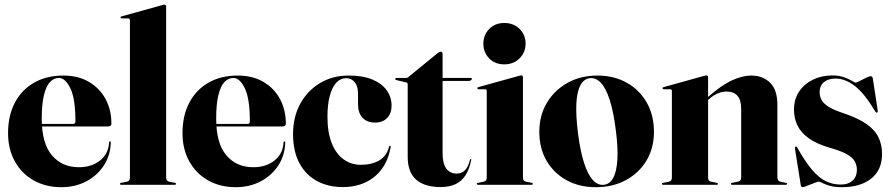

<svg xmlns="http://www.w3.org/2000/svg" viewBox="-20 -768 3707 798"><path d="M443 -254Q443 -249 439.8 -245.8Q436.5 -242.5 429.5 -242.5H118.5V-253H284.5Q293.5 -253 293.5 -263.5Q293.5 -358 272.5 -401Q251.5 -444 225 -444Q204 -444 188 -427.2Q172 -410.5 162.8 -373.2Q153.5 -336 153.5 -275Q153.5 -172 195.8 -122.5Q238 -73 307.5 -73Q361 -73 396 -101Q431 -129 433.5 -176.5Q434 -179 435 -179.8Q436 -180.5 436.5 -180.5Q438 -180.5 439.2 -179.5Q440.5 -178.5 440.5 -175.5Q439 -122.5 411.8 -80.5Q384.5 -38.5 338.5 -14.2Q292.5 10 235 10Q170 10 120 -18.2Q70 -46.5 41.8 -97.2Q13.5 -148 13.5 -214.5Q13.5 -287.5 41.8 -341.2Q70 -395 121.8 -424.5Q173.5 -454 243 -454Q304.5 -454 349.2 -428Q394 -402 418.5 -356.8Q443 -311.5 443 -254Z M670.5 -742V-30.5Q670.5 -23 673.2 -18.8Q676 -14.5 682.5 -13L705.5 -8.5Q709 -8 710.2 -6.8Q711.5 -5.5 711.5 -4Q711.5 -2 710.2 -1Q709 0 706.5 0H483Q481.5 0 480 -1Q478.5 -2 478.5 -4Q478.5 -5.5 480 -6.8Q481.5 -8 485 -8.5L508 -13Q514.5 -14.5 517.2 -18.8Q520 -23 520 -30.5V-684Q520 -687.5 518 -689.5Q516 -691.5 512 -691.5H486Q483 -691.5 482 -692.8Q481 -694 481 -695.5Q481 -697.5 482.2 -698.5Q483.5 -699.5 485.5 -700L651.5 -746Q657 -747.5 659 -748Q661 -748.5 663.5 -748.5Q667 -748.5 668.8 -746.5Q670.5 -744.5 670.5 -742Z M1168 -254Q1168 -249 1164.8 -245.8Q1161.5 -242.5 1154.5 -242.5H843.5V-253H1009.5Q1018.5 -253 1018.5 -263.5Q1018.5 -358 997.5 -401Q976.5 -444 950 -444Q929 -444 913 -427.2Q897 -410.5 887.8 -373.2Q878.5 -336 878.5 -275Q878.5 -172 920.8 -122.5Q963 -73 1032.5 -73Q1086 -73 1121 -101Q1156 -129 1158.5 -176.5Q1159 -179 1160 -179.8Q1161 -180.5 1161.5 -180.5Q1163 -180.5 1164.2 -179.5Q1165.5 -178.5 1165.5 -175.5Q1164 -122.5 1136.8 -80.5Q1109.5 -38.5 1063.5 -14.2Q1017.5 10 960 10Q895 10 845 -18.2Q795 -46.5 766.8 -97.2Q738.5 -148 738.5 -214.5Q738.5 -287.5 766.8 -341.2Q795 -395 846.8 -424.5Q898.5 -454 968 -454Q1029.5 -454 1074.2 -428Q1119 -402 1143.5 -356.8Q1168 -311.5 1168 -254Z M1607.5 -329Q1607.5 -297 1589.2 -277.8Q1571 -258.5 1538.5 -258.5Q1505.5 -258.5 1486.8 -278.5Q1468 -298.5 1468 -336V-379Q1468 -409.5 1454.5 -426.2Q1441 -443 1418.5 -443Q1395 -443 1377.5 -424Q1360 -405 1350.5 -369Q1341 -333 1341 -282.5Q1341 -217.5 1358.8 -173Q1376.5 -128.5 1408 -105.8Q1439.5 -83 1479.5 -83Q1524.5 -83 1555.8 -101Q1587 -119 1597 -158Q1597.5 -160.5 1598.8 -161.5Q1600 -162.5 1601.5 -162Q1603 -161.5 1603.5 -160Q1604 -158.5 1603.5 -156.5Q1594.5 -104 1567.8 -67Q1541 -30 1499.5 -10.2Q1458 9.5 1404 9.5Q1345 9.5 1298.2 -15.2Q1251.5 -40 1224.8 -89.2Q1198 -138.5 1198 -211Q1198 -281 1227.5 -335.8Q1257 -390.5 1309.2 -422.2Q1361.5 -454 1429.5 -454Q1488 -454 1527.5 -437.5Q1567 -421 1587.2 -392.8Q1607.5 -364.5 1607.5 -329Z M1668 -425.5 1628 -435Q1625 -436 1623.8 -437.2Q1622.5 -438.5 1622.5 -440Q1622.5 -441.5 1623.8 -442.8Q1625 -444 1626.5 -444H1668Q1670.5 -444 1672.8 -444.8Q1675 -445.5 1677.5 -448L1798 -546.5Q1801.5 -549.5 1805.2 -551.2Q1809 -553 1812 -553Q1815.5 -553 1817.5 -550.8Q1819.5 -548.5 1819.5 -543.5V-130.5Q1819.5 -88 1835.2 -67.2Q1851 -46.5 1877.5 -46.5Q1887 -46.5 1895.5 -49.5Q1904 -52.5 1911.2 -59.2Q1918.5 -66 1924 -77Q1929.5 -88 1933.5 -104Q1934.5 -107.5 1937 -107.2Q1939.5 -107 1938.5 -103.5Q1931 -65.5 1915.5 -40.5Q1900 -15.5 1874.2 -3Q1848.5 9.5 1811 9.5Q1745 9.5 1709.8 -21.2Q1674.5 -52 1674.5 -116V-416.5Q1674.5 -421 1673.2 -423Q1672 -425 1668 -425.5ZM1775 -431.5 1779.5 -444H1935.5Q1938.5 -444 1939.8 -443Q1941 -442 1941 -440Q1941 -436.5 1937.2 -434Q1933.5 -431.5 1926.5 -431.5Z M2153.5 -447.5V-30.5Q2153.5 -23 2156.2 -18.8Q2159 -14.5 2165.5 -13L2188.5 -8.5Q2192 -8 2193.2 -6.8Q2194.5 -5.5 2194.5 -4Q2194.5 -2 2193.2 -1Q2192 0 2189.5 0H1966.5Q1964.5 0 1963 -1Q1961.5 -2 1961.5 -4Q1961.5 -5.5 1962.8 -6.5Q1964 -7.5 1967 -8L1991 -13Q1997.5 -14.5 2000.2 -18.8Q2003 -23 2003 -30.5V-389.5Q2003 -393.5 2001.2 -395.2Q1999.5 -397 1995 -397H1969Q1966 -397.5 1965 -398.5Q1964 -399.5 1964 -401.5Q1964 -403.5 1965.2 -404.5Q1966.5 -405.5 1968.5 -406L2134.5 -452Q2140 -453.5 2142 -454Q2144 -454.5 2147 -454.5Q2150 -454.5 2151.8 -452.5Q2153.5 -450.5 2153.5 -447.5ZM2076 -500.5Q2037 -500.5 2013 -525.5Q1989 -550.5 1989 -586.5Q1989 -622.5 2013.2 -647.5Q2037.5 -672.5 2076 -672.5Q2115 -672.5 2139.8 -647.5Q2164.5 -622.5 2164.5 -586.5Q2164.5 -550.5 2139.5 -525.5Q2114.5 -500.5 2076 -500.5Z M2463 -454Q2532 -454 2585 -424.2Q2638 -394.5 2668 -341.8Q2698 -289 2698 -220Q2698 -152.5 2667 -100.8Q2636 -49 2581.5 -19.5Q2527 10 2456 10Q2387.5 10 2334.5 -19.2Q2281.5 -48.5 2251.5 -100.2Q2221.5 -152 2221.5 -220Q2221.5 -288 2252.8 -340.5Q2284 -393 2338.5 -423.5Q2393 -454 2463 -454ZM2490 0Q2514.5 -2.5 2528.8 -28.8Q2543 -55 2546 -105.5Q2549 -156 2539 -230.5Q2529.5 -305.5 2513.8 -353.8Q2498 -402 2477.2 -424Q2456.5 -446 2431 -443Q2406.5 -440 2392.2 -413.5Q2378 -387 2375.5 -337Q2373 -287 2382.5 -212.5Q2392 -138.5 2407.8 -90.2Q2423.5 -42 2444.2 -19.5Q2465 3 2490 0Z M2923 -447.5V-30.5Q2923 -23 2925.8 -18.8Q2928.5 -14.5 2935 -13L2958 -8.5Q2964 -7 2964 -4Q2964 0 2959 0H2736Q2734 0 2732.5 -1Q2731 -2 2731 -4Q2731 -5.5 2732.2 -6.5Q2733.5 -7.5 2736.5 -8L2760.5 -13Q2767 -14.5 2769.8 -18.8Q2772.5 -23 2772.5 -30.5V-389.5Q2772.5 -393.5 2770.8 -395.2Q2769 -397 2764.5 -397H2738.5Q2736 -397.5 2734.8 -398.5Q2733.5 -399.5 2733.5 -401.5Q2733.5 -403.5 2734.8 -404.5Q2736 -405.5 2738.5 -406L2904 -452Q2909.5 -453.5 2911.5 -454Q2913.5 -454.5 2916.5 -454.5Q2919.5 -454.5 2921.2 -452.5Q2923 -450.5 2923 -447.5ZM2910 -341.5 2904 -348 2923 -365Q2977 -413 3021.2 -433.5Q3065.5 -454 3102 -454Q3150 -454 3180.5 -424.5Q3211 -395 3211 -331.5V-32Q3211 -24 3214.2 -19Q3217.5 -14 3224.5 -12.5L3246 -8Q3249 -7.5 3250.2 -6.5Q3251.5 -5.5 3251.5 -4Q3251.5 -2 3250.2 -1Q3249 0 3246.5 0H3023Q3018 0 3018 -4Q3018 -7 3024 -8.5L3047.5 -13Q3055 -14.5 3057.8 -19.5Q3060.5 -24.5 3060.5 -32V-315.5Q3060.5 -353 3044.8 -370.2Q3029 -387.5 3000 -387.5Q2982 -387.5 2963.8 -380Q2945.5 -372.5 2928.5 -357.5Z M3452.5 -441.5Q3422 -441.5 3404.2 -426.2Q3386.5 -411 3386.5 -385Q3386.5 -367 3395.2 -351.8Q3404 -336.5 3425 -323.5Q3446 -310.5 3483 -298.5Q3545.5 -277.5 3581 -252.8Q3616.5 -228 3631.2 -197.2Q3646 -166.5 3646 -128Q3646 -61.5 3601 -25.8Q3556 10 3480 10Q3449 10 3429 4.2Q3409 -1.5 3398.2 -7.2Q3387.5 -13 3384 -13Q3378.5 -13 3363.8 -7.2Q3349 -1.5 3334.8 4.2Q3320.5 10 3316 10Q3314 10 3311.8 8.8Q3309.5 7.5 3308.5 3.5L3284.5 -147.5Q3284 -152.5 3284.5 -155.2Q3285 -158 3286.5 -158.5Q3288 -159.5 3289.8 -158.8Q3291.5 -158 3293 -155.5Q3326 -96.5 3354.8 -62.8Q3383.5 -29 3412.2 -15Q3441 -1 3473.5 -1Q3506.5 -1 3524 -17.8Q3541.5 -34.5 3541.5 -62Q3541.5 -81.5 3532.2 -97.8Q3523 -114 3498.8 -127.5Q3474.5 -141 3430 -153.5Q3374.5 -169.5 3341.8 -193Q3309 -216.5 3294.5 -246.5Q3280 -276.5 3280 -312Q3280 -356 3301.5 -387.8Q3323 -419.5 3359.2 -437Q3395.5 -454.5 3440 -454.5Q3468 -454.5 3488.2 -447Q3508.5 -439.5 3520.8 -432Q3533 -424.5 3536 -424.5Q3539.5 -424.5 3552.8 -431.2Q3566 -438 3579.8 -444.8Q3593.5 -451.5 3598 -451.5Q3601.5 -451.5 3604.5 -448.8Q3607.5 -446 3608 -439.5L3627.5 -312.5Q3628.5 -306.5 3627.8 -303.8Q3627 -301 3624.5 -299.5Q3624 -299 3622.5 -300.2Q3621 -301.5 3618.5 -303.5Q3574.5 -378 3534 -409.8Q3493.5 -441.5 3452.5 -441.5Z"/></svg>

Font: Fraunces 120pt
Style: Bold
Weight: 700
Version: Version 1.000;[b76b70a41]